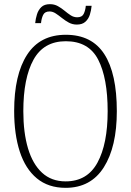

<svg xmlns="http://www.w3.org/2000/svg" viewBox="-20 -892 630 922"><path d="M295 10Q212 10 157 -35.5Q102 -81 75 -164Q48 -247 48 -359Q48 -533 110 -629Q172 -725 296 -725Q421 -725 481 -632Q541 -539 541 -358Q541 -187 478.5 -88.5Q416 10 295 10ZM295 -21Q399 -21 448 -111Q497 -201 497 -358Q497 -517 451.5 -605.5Q406 -694 296 -694Q190 -694 141 -605.5Q92 -517 92 -358Q92 -255 114.5 -179.5Q137 -104 182 -62.5Q227 -21 295 -21ZM349 -774Q328 -774 310.5 -783.5Q293 -793 277.5 -805.5Q262 -818 247.5 -827.5Q233 -837 218 -837Q195 -837 187 -820Q179 -803 177 -781H149Q151 -802 157.5 -823Q164 -844 178.5 -858Q193 -872 220 -872Q241 -872 258 -862.5Q275 -853 290 -840.5Q305 -828 319.5 -818.5Q334 -809 351 -809Q374 -809 382 -825.5Q390 -842 392 -864H420Q418 -842 411.5 -821.5Q405 -801 390 -787.5Q375 -774 349 -774Z"/></svg>

Font: Noto Serif Ethiopic Condensed ExtraLight
Style: Regular
Weight: 200
Width: 3
Designer: Monotype Design Team
Foundry: Monotype Imaging Inc.
Version: Version 2.102; ttfautohint (v1.8.4.7-5d5b)